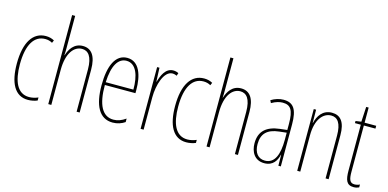

<svg xmlns="http://www.w3.org/2000/svg" viewBox="-72 -1167 3199 1583"><g transform="rotate(15 1527.5 -375.0)"><path d="M212 10C239 10 270 4 292 -6V-32C267 -21 240 -15 215 -15C114 -15 73 -114 73 -257C73 -427 130 -512 222 -512C244 -512 265 -507 283 -496L293 -519C272 -531 248 -537 221 -537C113 -537 47 -440 47 -256C47 -93 99 10 212 10Z M410 -492V-760H384V0H410V-298C410 -447 471 -512 536 -512C588 -512 626 -472 626 -360V0H652V-366C652 -481 611 -537 537 -537C460 -537 426 -475 410 -424H408C410 -446 410 -461 410 -492Z M916 -537C815 -537 768 -429 768 -264C768 -94 820 10 935 10C976 10 1011 -3 1039 -22V-52C1004 -27 970 -15 935 -15C840 -15 793 -106 794 -273H1055V-301C1055 -421 1021 -537 916 -537ZM916 -512C999 -512 1032 -414 1031 -297H795C801 -442 846 -512 916 -512Z M1309 -535C1242 -535 1214 -462 1199 -409H1197L1192 -527H1172V0H1198V-277C1198 -380 1236 -509 1309 -509C1323 -509 1338 -504 1346 -500L1354 -524C1340 -532 1322 -535 1309 -535Z M1563 10C1590 10 1621 4 1643 -6V-32C1618 -21 1591 -15 1566 -15C1465 -15 1424 -114 1424 -257C1424 -427 1481 -512 1573 -512C1595 -512 1616 -507 1634 -496L1644 -519C1623 -531 1599 -537 1572 -537C1464 -537 1398 -440 1398 -256C1398 -93 1450 10 1563 10Z M1761 -492V-760H1735V0H1761V-298C1761 -447 1822 -512 1887 -512C1939 -512 1977 -472 1977 -360V0H2003V-366C2003 -481 1962 -537 1888 -537C1811 -537 1777 -475 1761 -424H1759C1761 -446 1761 -461 1761 -492Z M2249 -537C2215 -537 2176 -525 2144 -505L2155 -483C2192 -505 2225 -512 2249 -512C2316 -512 2343 -475 2343 -355V-304L2282 -297C2172 -284 2110 -234 2110 -129C2110 -57 2145 10 2229 10C2305 10 2333 -43 2345 -93H2347L2348 0H2369V-358C2369 -489 2333 -537 2249 -537ZM2281 -274 2344 -281V-220C2344 -97 2313 -12 2229 -12C2171 -12 2136 -54 2136 -129C2136 -217 2182 -263 2281 -274Z M2663 -537C2583 -537 2546 -474 2532 -415H2530L2529 -527H2509V0H2535V-311C2535 -445 2594 -513 2663 -513C2717 -513 2751 -471 2751 -365V0H2777V-375C2777 -488 2736 -537 2663 -537Z M2993 -14C2953 -14 2943 -44 2943 -108V-503H3042V-527H2943V-656H2922L2915 -528L2867 -521V-503H2917V-112C2917 -32 2931 10 2992 10C3011 10 3025 6 3038 0V-25C3028 -19 3010 -14 2993 -14Z"/></g></svg>

Font: Noto Sans Arabic ExtCond Thin
Style: Regular
Weight: 100
Width: 2
Designer: Monotype Design Team, Nadine Chahine, Nizar Qandah and Khaled Hosny
Foundry: Monotype Imaging Inc.
Version: Version 2.012